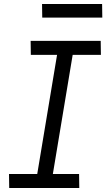

<svg xmlns="http://www.w3.org/2000/svg" viewBox="-20 -939 540 959"><path d="M26 0 25 -70H166L265 -665H134L133 -735H483L484 -665H343L244 -70H375L376 0ZM191 -851 190 -919H490L491 -851Z"/></svg>

Font: Iosevka Algr
Style: Italic
Weight: 400
Italic angle: -9°
Monospace: yes
Designer: Belleve Invis
Foundry: Belleve Invis
Version: Version 26.0.2; ttfautohint (v1.8.3)